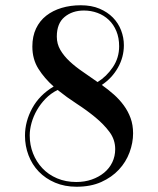

<svg xmlns="http://www.w3.org/2000/svg" viewBox="-20 -690 601 730"><path d="M287 -670Q328 -670 358.5 -657Q389 -644 409.5 -623Q430 -602 440.5 -574.5Q451 -547 451 -518Q451 -473 428.5 -433Q406 -393 367 -367Q391 -350 412.5 -331Q434 -312 450.5 -289.5Q467 -267 476.5 -241Q486 -215 486 -183Q486 -147 472.5 -110.5Q459 -74 432 -45Q405 -16 365 2Q325 20 271 20Q226 20 189.5 4.5Q153 -11 127.5 -37.5Q102 -64 88.5 -99.5Q75 -135 75 -174Q75 -228 102.5 -278.5Q130 -329 184 -361Q149 -392 126 -428.5Q103 -465 103 -513Q103 -552 117 -581.5Q131 -611 156 -630.5Q181 -650 214.5 -660Q248 -670 287 -670ZM418 -123Q418 -159 396.5 -188Q375 -217 343 -243.5Q311 -270 272.5 -295Q234 -320 199 -348Q173 -335 153.5 -315Q134 -295 120.5 -271.5Q107 -248 100 -223Q93 -198 93 -175Q93 -139 105.5 -107Q118 -75 141 -50.5Q164 -26 197 -12Q230 2 270 2Q302 2 329 -7.5Q356 -17 376 -33.5Q396 -50 407 -73Q418 -96 418 -123ZM196 -551Q196 -523 209.5 -500Q223 -477 245 -456.5Q267 -436 295 -417Q323 -398 351 -378Q385 -399 409 -434.5Q433 -470 433 -514Q433 -546 422.5 -571.5Q412 -597 393.5 -614.5Q375 -632 350.5 -641Q326 -650 299 -650Q255 -650 225.5 -625.5Q196 -601 196 -551Z"/></svg>

Font: Elsie
Style: Regular
Weight: 400
Designer: Alejandro Inler
Foundry: Alejandro Inler
Version: 1.001